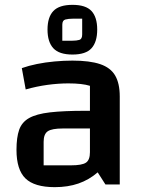

<svg xmlns="http://www.w3.org/2000/svg" viewBox="-20 -761 590 792"><path d="M206 11Q122 11 85 -25Q48 -61 48 -143Q48 -194 59 -225.5Q70 -257 100 -274Q130 -291 186 -297.5Q242 -304 332 -304H381V-231H239Q194 -231 177 -219.5Q160 -208 160 -176V-79H273Q318 -79 334.5 -90Q351 -101 351 -133V-407Q319 -417 262 -417Q221 -417 176.5 -411Q132 -405 86 -392L70 -480Q98 -490 132.5 -497Q167 -504 205 -507.5Q243 -511 279 -511Q350 -511 393 -496.5Q436 -482 455 -449.5Q474 -417 474 -363V0H415L383 -50Q347 -19 303.5 -4Q260 11 206 11ZM279 -536Q224 -536 200 -562Q176 -588 176 -639Q176 -690 200 -715.5Q224 -741 279 -741Q334 -741 357.5 -715.5Q381 -690 381 -639Q381 -588 357.5 -562Q334 -536 279 -536ZM237 -593H277Q296 -593 307.5 -596.5Q319 -600 319 -619V-684H282Q262 -684 249.5 -680.5Q237 -677 237 -659Z"/></svg>

Font: Changa Medium
Style: Regular
Weight: 500
Designer: Eduardo Rodriguez Tunni
Foundry: Eduardo Rodriguez Tunni
Version: Version 3.003